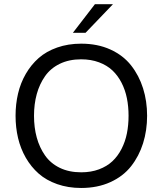

<svg xmlns="http://www.w3.org/2000/svg" viewBox="-20 -912 796 940"><path d="M336.9 -751.5 444.8 -891.6H533.2L398.9 -751.5ZM377.4 8.3Q313.5 8.3 260 -10.5Q206.5 -29.3 169.4 -62Q132.3 -94.7 106.4 -139.6Q80.6 -184.6 68.4 -236.3Q56.2 -288.1 56.2 -345.2Q56.2 -402.3 68.4 -454.1Q80.6 -505.9 106.4 -550.5Q132.3 -595.2 169.4 -627.9Q206.5 -660.6 260 -679.4Q313.5 -698.2 377.4 -698.2Q457.5 -698.2 520.3 -669.7Q583 -641.1 621.8 -591.8Q660.6 -542.5 680.4 -479.7Q700.2 -417 700.2 -345.2Q700.2 -273.4 680.4 -210.4Q660.6 -147.5 621.8 -98.1Q583 -48.8 520.3 -20.3Q457.5 8.3 377.4 8.3ZM377.4 -68.4Q425.8 -68.4 464.8 -83Q503.9 -97.7 530.5 -122.8Q557.1 -147.9 575.2 -183.3Q593.3 -218.8 601.3 -259Q609.4 -299.3 609.4 -345.2Q609.4 -390.6 601.3 -430.9Q593.3 -471.2 575.2 -506.6Q557.1 -542 530.5 -567.1Q503.9 -592.3 464.8 -606.9Q425.8 -621.6 377.4 -621.6Q317.9 -621.6 272.7 -599.6Q227.5 -577.6 200.4 -538.8Q173.3 -500 159.9 -451.2Q146.5 -402.3 146.5 -345.2Q146.5 -287.6 159.9 -238.8Q173.3 -189.9 200.4 -151.1Q227.5 -112.3 272.7 -90.3Q317.9 -68.4 377.4 -68.4Z"/></svg>

Font: HK Grotesk Medium Legacy
Style: Regular
Weight: 500
Designer: Alfredo Marco Pradil
Foundry: Hanken Design Co.
Version: Version 2.022;PS 002.022;hotconv 1.0.88;makeotf.lib2.5.64775